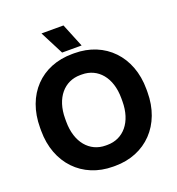

<svg xmlns="http://www.w3.org/2000/svg" viewBox="-158 -1023 1077 1166"><g transform="rotate(-20 380.5 -440.5)"><path d="M319 -743H445L383 -895H241ZM37 -340C37 -130 176 14 374 14H387C585 14 724 -129 724 -340V-360C724 -571 585 -714 387 -714H374C173 -714 37 -573 37 -360ZM199 -340V-360C199 -493 272 -577 375 -577H386C490 -577 562 -493 562 -360V-340C562 -206 490 -122 386 -122H375C272 -122 199 -206 199 -340Z"/></g></svg>

Font: Fixel Text Bold
Style: Bold
Weight: 700
Width: 4
Designer: AlfaBravo + MacPaw
Foundry: Kyrylo Tkachov, Marchela Mozhyna, Serhii Makarenko, Maria Weinstein, Zakhar Kryvoshyya
Version: Version 1.211